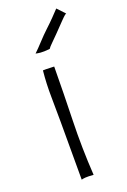

<svg xmlns="http://www.w3.org/2000/svg" viewBox="-144 -787 556 838"><g transform="rotate(-20 134.0 -368.0)"><path d="M147 -582Q119 -579 104 -580.5Q89 -582 82 -584Q99 -600 121.5 -624.5Q144 -649 165 -668.5Q186 -688 204 -706.5Q222 -725 234 -738L268 -702Q266 -706 239.5 -678.5Q213 -651 196 -633.5Q179 -616 165.5 -603Q152 -590 147 -582ZM87 -504V-503Q81 -444 82 -381.5Q83 -319 83 -266.5Q83 -214 83 -161Q83 -108 83 2Q90 0 101 -1Q112 -2 139 0Q131 -127 134.5 -253Q138 -379 139 -500V-503Q91 -505 87 -504Z"/></g></svg>

Font: Londrina Solid Thin
Style: Regular
Weight: 250
Designer: Marcelo Magalhaes
Foundry: Marcelo Magalhães
Version: Version 1.002